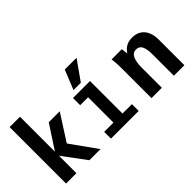

<svg xmlns="http://www.w3.org/2000/svg" viewBox="-50 -1353 1900 1900"><g transform="rotate(-45 900.0 -403.5)"><path d="M222.5 -244.5V0H77.5V-790H222.5V-301L385.5 -550H539L363 -275.5L559.5 0H404Z M724.5 -550H962.5V-95H1094V0H706V-95H835.5V-168V-449.5H724.5ZM783.5 -602 866.5 -807H1031L886.5 -602Z M1265 -550H1408L1416 -481.5Q1443 -522.5 1478 -541.2Q1513 -560 1561.5 -560Q1615 -560 1653.8 -536Q1692.5 -512 1713 -466.5Q1733.5 -421 1733.5 -357.5V0H1586.5V-303.5Q1586.5 -370.5 1568.5 -409.8Q1550.5 -449 1505.5 -449Q1458.5 -449 1438.2 -404Q1418 -359 1418 -285V0H1273V-430.5Q1273 -461 1271 -486.8Q1269 -512.5 1265 -550Z"/></g></svg>

Font: JuliaMono ExtraBold
Style: Regular
Weight: 800
Monospace: yes
Designer: cormullion
Foundry: corm
Version: Version 0.055; ttfautohint (v1.8.4)